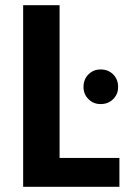

<svg xmlns="http://www.w3.org/2000/svg" viewBox="-20 -718 499 738"><path d="M69 0C69 0 439 0 439 0C439 0 439 -111 439 -111C439 -111 209 -111 209 -111C209 -111 209 -698 209 -698C209 -698 69 -698 69 -698C69 -698 69 0 69 0ZM367 -318C367 -318 367 -318 367 -318C386 -318 402 -324 415 -337C428 -350 434 -365 434 -384C434 -384 434 -384 434 -384C434 -403 428 -419 415 -432C402 -445 386 -451 367 -451C367 -451 367 -451 367 -451C348 -451 333 -445 320 -432C307 -419 301 -403 301 -384C301 -384 301 -384 301 -384C301 -365 307 -350 320 -337C333 -324 348 -318 367 -318Z"/></svg>

Font: Girnar Poppins
Style: SemiBold
Weight: 500
Designer: Ninad Kale (Devanagari), Jonny Pinhorn (Latin)
Foundry: Indian Type Foundry
Version: ""